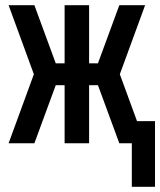

<svg xmlns="http://www.w3.org/2000/svg" viewBox="-20 -550 615 737"><path d="M486 167V0H438L356 -223H322V0H228V-223H194L112 0H13L110 -265L13 -530H112L194 -307H228V-530H322V-307H356L438 -530H537L440 -265L506 -85H575V167Z"/></svg>

Font: Lode Dark
Style: Bold
Weight: 700
Monospace: yes
Designer: Belleve Invis
Foundry: Belleve Invis
Version: Version 29.2.0; ttfautohint (v1.8.3)